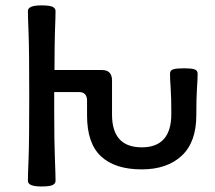

<svg xmlns="http://www.w3.org/2000/svg" viewBox="-20 -674 785 702"><path d="M130.9 7.8Q82 7.8 82 -12.7Q82 -33.2 84.5 -94.7Q86.9 -156.2 86.9 -323.2Q86.9 -490.2 84.5 -551.8Q82 -613.3 82 -633.8Q82 -654.3 130.9 -654.3Q162.1 -654.3 172.6 -648.9Q183.1 -643.6 183.1 -633.8Q183.1 -613.3 180.7 -551.8Q179.7 -524.4 179.2 -418H352.5Q389.6 -418 389.6 -379.9V-254.9Q389.6 -135.3 498.5 -135.3Q606.4 -135.3 606.4 -257.8Q606.4 -318.8 604 -351.8Q601.6 -384.8 601.6 -404.8Q601.6 -417 613.8 -420.7Q626 -424.3 653.8 -424.3Q678.2 -424.3 690.4 -420.7Q702.6 -417 702.6 -404.8Q702.6 -384.8 700.2 -351.8Q697.8 -318.8 697.8 -252.9Q697.8 -154.3 644.3 -104.5Q590.8 -54.7 498 -54.7Q400.9 -54.7 349.6 -102.1Q298.3 -149.4 298.3 -252V-305.7Q298.3 -337.4 268.6 -337.4H178.2V-267.6Q178.2 -156.2 180.7 -94.7Q183.1 -33.2 183.1 -12.7Q183.1 -2.9 172.6 2.4Q162.1 7.8 130.9 7.8Z"/></svg>

Font: Bainsley
Style: Regular
Weight: 400
Designer: Paul James MIller
Foundry: High-Logic / Made with FontCreator
Version: Version 1.411;March 28, 2021;FontCreator 13.0.0.2683 64-bit